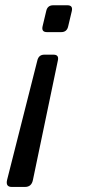

<svg xmlns="http://www.w3.org/2000/svg" viewBox="-20 -533 333 740"><path d="M25.4 187.5Q1 187.5 7.3 160.6L124 -300.3Q129.4 -322.3 150.9 -322.3H186Q208 -322.3 203.1 -300.3L106.9 160.6Q101.6 187.5 76.2 187.5ZM161.1 -409.2Q139.2 -409.2 144 -431.2L158.2 -490.7Q163.1 -512.7 185.1 -512.7H239.7Q261.7 -512.7 256.8 -490.7L242.7 -431.2Q237.8 -409.2 215.8 -409.2Z"/></svg>

Font: Istok Web
Style: Italic
Weight: 400
Italic angle: -13°
Designer: Andrey V. Panov
Foundry: Andrey V. Panov
Version: Version 1.0.2g